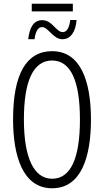

<svg xmlns="http://www.w3.org/2000/svg" viewBox="-20 -998 556 1028"><path d="M150 -937H370V-978H150ZM131 -788H165C169 -821 180 -853 205 -853C239 -853 264 -788 314 -788C357 -788 385 -826 390 -891H356C352 -855 340 -826 316 -826C280 -826 261 -890 206 -890C157 -890 138 -846 131 -788ZM467 -358C467 -567 410 -724 259 -724C122 -724 50 -603 50 -359C50 -165 101 10 259 10C416 10 467 -159 467 -358ZM108 -358C108 -562 157 -674 259 -674C359 -674 408 -564 408 -358C408 -149 358 -41 259 -41C161 -41 108 -154 108 -358Z"/></svg>

Font: Noto Sans Display Condensed Light
Style: Regular
Weight: 300
Width: 3
Designer: Monotype Design Team
Foundry: Monotype Imaging Inc.
Version: Version 1.900